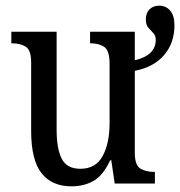

<svg xmlns="http://www.w3.org/2000/svg" viewBox="-20 -648 636 678"><path d="M233 10Q163 10 126.5 -36.5Q90 -83 90 -186V-427Q90 -471 71 -483Q52 -495 24 -495H20V-536H180V-189Q180 -123 198 -87.5Q216 -52 264 -52Q318 -52 342.5 -97Q367 -142 367 -215V-422Q367 -470 348 -482.5Q329 -495 301 -495H298V-536H456V-435Q530 -453 530 -507Q530 -522 521.5 -531Q513 -540 504 -550Q495 -560 495 -580Q495 -602 508 -615Q521 -628 542 -628Q566 -628 581 -610.5Q596 -593 596 -559Q596 -496 559.5 -453.5Q523 -411 456 -398V-109Q456 -64 476 -52.5Q496 -41 524 -41H527V0H385L373 -82H369Q344 -28 310 -9Q276 10 233 10Z"/></svg>

Font: Noto Serif Condensed
Style: Regular
Weight: 400
Width: 3
Designer: Monotype Design Team
Foundry: Monotype Imaging Inc.
Version: Version 2.013; ttfautohint (v1.8.4.7-5d5b)